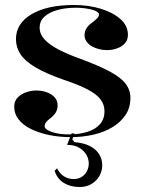

<svg xmlns="http://www.w3.org/2000/svg" viewBox="-20 -535 583 770"><path d="M264 15Q218 15 177 6.5Q136 -2 104.5 -17.5Q73 -33 55 -55.5Q37 -78 37 -107Q37 -129 50 -143Q63 -157 83.5 -164.5Q104 -172 125 -172Q148 -172 167.5 -165Q187 -158 199 -145Q211 -132 211 -112Q211 -98 205 -86.5Q199 -75 186 -64Q170 -52 164.5 -44.5Q159 -37 159 -28Q159 -21 171 -13.5Q183 -6 205 -1Q227 4 257 4Q298 4 330 -6Q362 -16 380.5 -36.5Q399 -57 399 -89Q399 -115 383.5 -136Q368 -157 332 -176Q296 -195 233 -216Q162 -241 120.5 -266Q79 -291 61.5 -318.5Q44 -346 44 -378Q44 -441 106.5 -478Q169 -515 277 -515Q335 -515 384 -500Q433 -485 463 -458.5Q493 -432 493 -395Q493 -375 481 -361.5Q469 -348 449.5 -341Q430 -334 409 -334Q393 -334 377 -338Q361 -342 348 -349.5Q335 -357 327 -368.5Q319 -380 319 -394Q319 -423 349 -444Q365 -456 371 -463Q377 -470 377 -477Q377 -482 370.5 -487Q364 -492 351.5 -495.5Q339 -499 322 -501.5Q305 -504 285 -504Q244 -504 211 -495Q178 -486 158.5 -468.5Q139 -451 139 -424Q139 -398 159 -376.5Q179 -355 215.5 -336Q252 -317 303 -299Q378 -271 421.5 -247.5Q465 -224 484 -199Q503 -174 503 -143Q503 -103 483.5 -74Q464 -45 431 -25Q398 -5 355 5Q312 15 264 15ZM299 215Q263 215 236.5 199Q210 183 199 150L209 140Q219 161 236.5 172Q254 183 275 183Q294 183 307.5 174.5Q321 166 328.5 151.5Q336 137 336 121Q336 107 330.5 94Q325 81 314 70Q303 59 287 52.5Q271 46 249 46L267 0H279L270 24L278 35Q316 38 341 51Q366 64 378 84Q390 104 390 128Q390 150 379 170Q368 190 347.5 202.5Q327 215 299 215Z"/></svg>

Font: Kalnia Medium
Style: Regular
Weight: 500
Designer: Frida Medrano
Foundry: Frida Medrano
Version: Version 1.105